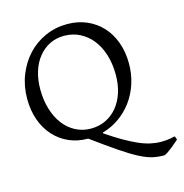

<svg xmlns="http://www.w3.org/2000/svg" viewBox="-123 -763 1049 1093"><g transform="rotate(-15 402.0 -216.5)"><path d="M317 12Q255 12 204.5 -10.5Q154 -33 117 -74Q80 -115 60 -171.5Q40 -228 40 -297Q40 -371 65.5 -435.5Q91 -500 135 -547.5Q179 -595 239.5 -622Q300 -649 369 -649Q432 -649 484 -626.5Q536 -604 573.5 -563.5Q611 -523 631.5 -466Q652 -409 652 -341Q652 -279 634 -223.5Q616 -168 583.5 -123.5Q551 -79 506 -47Q461 -15 407 0V5Q460 41 503.5 66Q547 91 583.5 107Q620 123 652 130Q684 137 714 137Q749 137 772 132Q784 130 794 127L798 130L804 148Q782 167 764 182Q748 195 732.5 205.5Q717 216 709 216Q673 216 641 208.5Q609 201 566.5 179Q524 157 465 117Q406 77 317 12ZM348 -39Q396 -39 435.5 -58Q475 -77 503.5 -111.5Q532 -146 547.5 -193.5Q563 -241 563 -299Q563 -363 546.5 -416.5Q530 -470 500 -508Q470 -546 428 -567.5Q386 -589 335 -589Q288 -589 250 -570Q212 -551 184 -516.5Q156 -482 141 -434.5Q126 -387 126 -329Q126 -265 142.5 -211.5Q159 -158 188 -120Q217 -82 258 -60.5Q299 -39 348 -39Z"/></g></svg>

Font: Alegreya
Style: Regular
Weight: 400
Designer: Juan Pablo del Peral
Foundry: Juan Pablo del Peral
Version: Version 1.003